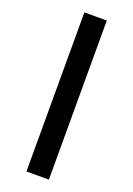

<svg xmlns="http://www.w3.org/2000/svg" viewBox="-184 -838 787 1134"><g transform="rotate(20 209.5 -271.0)"><path d="M139 -771V229H280V-771Z"/></g></svg>

Font: Noto Sans Thai ExtCond Blk
Style: Regular
Weight: 900
Width: 2
Designer: Monotype Design Team
Foundry: Monotype Imaging Inc.
Version: Version 2.002